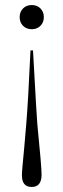

<svg xmlns="http://www.w3.org/2000/svg" viewBox="-20 -496 252 762"><path d="M101 -296H111Q126 -23 128 -5Q145 165 145 197Q145 246 106 246Q67 246 67 200Q67 188 69.5 161Q72 134 76.5 86Q81 38 84 -1Q92 -96 101 -296ZM140.5 -462.5Q154 -449 154 -428Q154 -407 140.5 -393.5Q127 -380 106 -380Q85 -380 71.5 -393.5Q58 -407 58 -428Q58 -449 71.5 -462.5Q85 -476 106 -476Q127 -476 140.5 -462.5Z"/></svg>

Font: Libre Caslon Display
Style: Regular
Weight: 400
Designer: Pablo Impallari, Rodrigo Fuenzalida
Foundry: Pablo Impallari, Rodrigo Fuenzalida
Version: Version 1.002